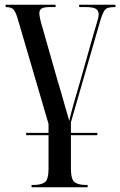

<svg xmlns="http://www.w3.org/2000/svg" viewBox="-20 -556 510 815"><path d="M91 18V8H186V-30L55 -477Q46 -507 36.5 -516.5Q27 -526 4 -526V-536H216V-526H192Q167 -526 157 -520Q147 -514 147 -500Q147 -490 151.5 -471Q156 -452 162 -433L224 -215Q237 -173 249.5 -128Q262 -83 274 -43Q279 -67 292 -113.5Q305 -160 319 -206L376 -408Q386 -443 392.5 -464Q399 -485 399 -494Q399 -511 387 -518.5Q375 -526 343 -526H316V-536H470V-526H468Q449 -526 438 -522.5Q427 -519 420 -506Q413 -493 405 -466L281 -37V8H393V18H281V159Q281 206 297 217.5Q313 229 343 229H352V239H114V229H123Q155 229 170.5 217.5Q186 206 186 159V18Z"/></svg>

Font: Noto Serif Display ExtraCondensed Medium
Style: Regular
Weight: 500
Width: 2
Designer: Monotype Design Team
Foundry: Monotype Imaging Inc.
Version: Version 2.009